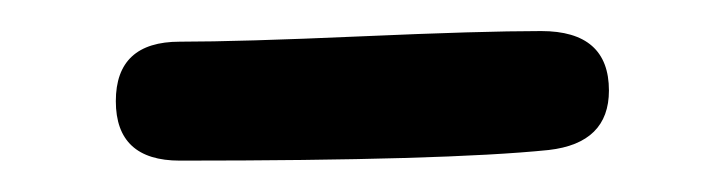

<svg xmlns="http://www.w3.org/2000/svg" viewBox="-20 -328 457 123"><path d="M331.5 -231.9Q265.1 -225.1 95.2 -225.1Q54.2 -225.1 54.2 -263.2Q54.2 -301.3 95.2 -301.3Q133.8 -301.3 210.9 -304.7Q288.1 -308.1 326.7 -308.1Q370.1 -308.1 370.1 -270Q370.1 -236.3 331.5 -231.9Z"/></svg>

Font: YBG Kramawirya
Style: Regular
Weight: 400
Designer: R.S. Wihananto
Foundry: R.S. Wihananto
Version: Version 2.0.1